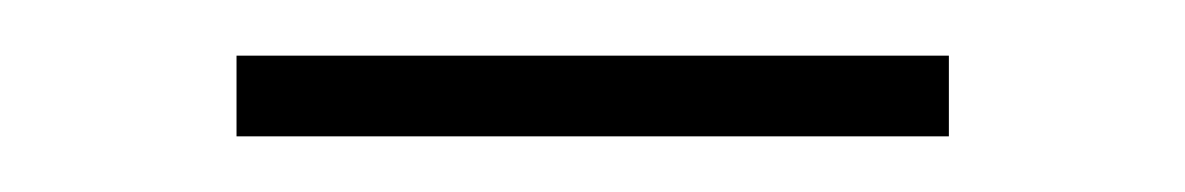

<svg xmlns="http://www.w3.org/2000/svg" viewBox="-20 -606 426 69"><path d="M65 -586H321V-557H65Z"/></svg>

Font: Athiti ExtraLight
Style: Regular
Weight: 250
Version: Version 1.032